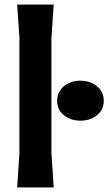

<svg xmlns="http://www.w3.org/2000/svg" viewBox="-20 -820 474 840"><path d="M65 -150V-655L55 -800H215L205 -655V-150L215 0H55ZM230 -379Q230 -418 259.5 -442.5Q289 -467 332 -467Q375 -467 404.5 -442.5Q434 -418 434 -379Q434 -340 404.5 -316Q375 -292 332 -292Q289 -292 259.5 -316Q230 -340 230 -379Z"/></svg>

Font: Farro
Style: Bold
Weight: 700
Designer: Aceler Chua
Foundry: Grayscale Limited
Version: Version 1.101